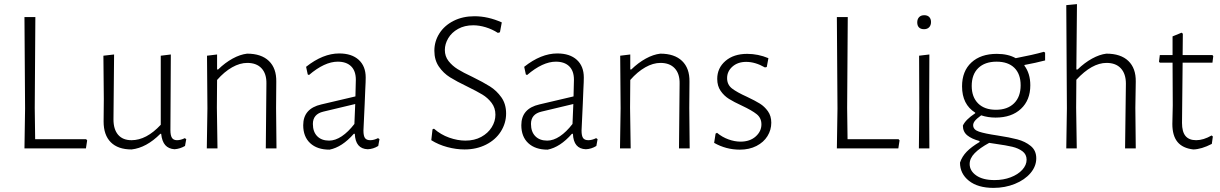

<svg xmlns="http://www.w3.org/2000/svg" viewBox="-20 -722 5935 934"><path d="M404 -39 398 0H99L102 -194L99 -639H152L149 -197L151 -45H399Z M886 -45 880 -12Q856 2 829 4Q800 2 784 -16Q768 -34 764 -71H760Q692 -3 620 5Q554 5 519 -30Q484 -65 484 -131L485 -240L483 -451L535 -457L532 -141Q532 -93 554.5 -66.5Q577 -40 620 -40Q692 -40 762 -115V-451L811 -457L809 -89Q809 -63 816.5 -51.5Q824 -40 841 -40Q859 -40 879 -50Z M1276 -315Q1277 -363 1252.5 -389.5Q1228 -416 1183 -416Q1147 -416 1109 -394.5Q1071 -373 1036 -333L1035 -198L1038 0H986L989 -195L987 -451L1036 -457V-384H1041Q1075 -417 1111.5 -437Q1148 -457 1182 -461Q1251 -461 1288 -425.5Q1325 -390 1324 -325L1323 -197L1325 0H1273Z M1759 -345Q1759 -324 1757 -289.5Q1755 -255 1754 -216Q1748 -102 1748 -87Q1748 -61 1755.5 -50.5Q1763 -40 1781 -40Q1799 -40 1819 -50L1826 -45L1820 -12Q1796 3 1769 4Q1709 2 1706 -71H1701Q1644 -6 1583 6Q1523 6 1489 -25.5Q1455 -57 1455 -113Q1455 -194 1543 -214L1709 -253L1711 -334Q1711 -377 1688 -399.5Q1665 -422 1623 -422Q1559 -422 1483 -357L1477 -360L1469 -397Q1551 -462 1630 -462Q1691 -462 1725 -431Q1759 -400 1759 -345ZM1553 -179Q1502 -167 1502 -119Q1502 -81 1523 -59.5Q1544 -38 1581 -38Q1611 -38 1642.5 -59Q1674 -80 1704 -119L1708 -216Z M2421 -613 2412 -565 2402 -562Q2374 -580 2342.5 -589.5Q2311 -599 2282 -599Q2240 -599 2208.5 -581.5Q2177 -564 2160.5 -536Q2144 -508 2144 -479Q2144 -448 2162 -425Q2180 -402 2206.5 -385.5Q2233 -369 2278 -348Q2331 -322 2363.5 -301.5Q2396 -281 2419 -248.5Q2442 -216 2442 -170Q2442 -123 2416.5 -82.5Q2391 -42 2344.5 -18.5Q2298 5 2240 5Q2199 5 2156 -6.5Q2113 -18 2078 -40L2084 -93L2091 -96Q2124 -67 2165 -52.5Q2206 -38 2244 -38Q2288 -38 2321 -56Q2354 -74 2372 -103Q2390 -132 2390 -164Q2390 -197 2371.5 -221.5Q2353 -246 2326.5 -262Q2300 -278 2253 -301Q2201 -326 2169 -346Q2137 -366 2115 -398Q2093 -430 2093 -475Q2093 -521 2117.5 -559.5Q2142 -598 2186.5 -620.5Q2231 -643 2288 -643Q2354 -643 2421 -613Z M2820 -345Q2820 -324 2818 -289.5Q2816 -255 2815 -216Q2809 -102 2809 -87Q2809 -61 2816.5 -50.5Q2824 -40 2842 -40Q2860 -40 2880 -50L2887 -45L2881 -12Q2857 3 2830 4Q2770 2 2767 -71H2762Q2705 -6 2644 6Q2584 6 2550 -25.5Q2516 -57 2516 -113Q2516 -194 2604 -214L2770 -253L2772 -334Q2772 -377 2749 -399.5Q2726 -422 2684 -422Q2620 -422 2544 -357L2538 -360L2530 -397Q2612 -462 2691 -462Q2752 -462 2786 -431Q2820 -400 2820 -345ZM2614 -179Q2563 -167 2563 -119Q2563 -81 2584 -59.5Q2605 -38 2642 -38Q2672 -38 2703.5 -59Q2735 -80 2765 -119L2769 -216Z M3286 -315Q3287 -363 3262.5 -389.5Q3238 -416 3193 -416Q3157 -416 3119 -394.5Q3081 -373 3046 -333L3045 -198L3048 0H2996L2999 -195L2997 -451L3046 -457V-384H3051Q3085 -417 3121.5 -437Q3158 -457 3192 -461Q3261 -461 3298 -425.5Q3335 -390 3334 -325L3333 -197L3335 0H3283Z M3718 -439 3710 -396 3701 -394Q3654 -421 3610 -421Q3569 -421 3543 -398Q3517 -375 3517 -342Q3517 -310 3541 -291.5Q3565 -273 3614 -251Q3654 -232 3676.5 -218Q3699 -204 3715.5 -181Q3732 -158 3732 -125Q3732 -90 3713.5 -60Q3695 -30 3660 -12Q3625 6 3579 6Q3512 6 3454 -27L3461 -72L3468 -76Q3493 -55 3523.5 -44Q3554 -33 3582 -33Q3628 -33 3656 -58Q3684 -83 3684 -117Q3684 -148 3661 -166.5Q3638 -185 3589 -208Q3550 -226 3526 -241Q3502 -256 3485.5 -280Q3469 -304 3469 -338Q3469 -391 3509 -425.5Q3549 -460 3615 -460Q3668 -460 3718 -439Z M4356 -39 4350 0H4051L4054 -194L4051 -639H4104L4101 -197L4103 -45H4351Z M4452 -195 4451 -451 4501 -457 4500 -198 4501 0H4450ZM4509 -615Q4509 -599 4500 -589.5Q4491 -580 4475 -580Q4459 -580 4450.5 -588.5Q4442 -597 4442 -613Q4442 -629 4451 -638.5Q4460 -648 4476 -648Q4492 -648 4500.5 -639Q4509 -630 4509 -615Z M4964 -406 4963 -403Q4992 -365 4992 -307Q4992 -235 4946.5 -192.5Q4901 -150 4823 -150Q4786 -150 4753 -161Q4730 -144 4722 -133.5Q4714 -123 4714 -113Q4714 -91 4742.5 -81.5Q4771 -72 4832 -63Q4891 -54 4929 -44Q4967 -34 4994 -12Q5021 10 5021 48Q5021 87 4993 120Q4965 153 4917 172.5Q4869 192 4813 192Q4737 192 4693.5 157.5Q4650 123 4650 69Q4660 39 4683 15.5Q4706 -8 4745 -31V-36Q4707 -46 4685.5 -63.5Q4664 -81 4664 -111Q4677 -140 4724 -171V-174Q4660 -214 4660 -302Q4660 -376 4705.5 -418Q4751 -460 4829 -460Q4884 -460 4921 -439Q5005 -455 5058 -470L5064 -466V-428Q5018 -416 4964 -406ZM4945 -307Q4945 -362 4914.5 -392Q4884 -422 4828 -422Q4771 -422 4739 -391Q4707 -360 4707 -304Q4707 -250 4738 -219Q4769 -188 4825 -188Q4881 -188 4913 -219.5Q4945 -251 4945 -307ZM4825 -22 4792 -27Q4746 -2 4721.5 23Q4697 48 4697 76Q4697 109 4729 131.5Q4761 154 4818 154Q4861 154 4896.5 140.5Q4932 127 4953 104Q4974 81 4974 55Q4974 29 4954 14Q4934 -1 4904.5 -8Q4875 -15 4825 -22Z M5505 -325 5503 -197 5505 0H5453L5457 -315Q5457 -363 5432.5 -389.5Q5408 -416 5363 -416Q5292 -416 5216 -334L5215 -198L5218 0H5167L5170 -195L5167 -697L5219 -702L5216 -384H5222Q5256 -417 5292.5 -437Q5329 -457 5362 -461Q5432 -461 5469 -425.5Q5506 -390 5505 -325Z M5874 -63 5880 -58 5875 -22Q5825 4 5785 5Q5733 -1 5708 -31.5Q5683 -62 5683 -119L5685 -209L5684 -417H5622L5618 -422L5622 -454H5684V-545L5728 -563L5734 -558L5733 -454H5878L5882 -449L5878 -417H5733L5730 -124Q5730 -81 5747 -60.5Q5764 -40 5799 -40Q5834 -40 5874 -63Z"/></svg>

Font: Luna Sans Light
Style: Regular
Weight: 300
Designer: Juan Pablo del Peral
Foundry: Huerta Tipografica
Version: Version 2.001; ttfautohint (v1.5)